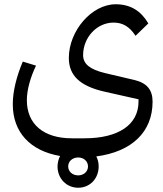

<svg xmlns="http://www.w3.org/2000/svg" viewBox="-20 -499 766 901"><path d="M347 382C402 382 443 339 443 282C443 264 439 249 432 235C599 213 696 120 696 -22C696 -78 669 -110 609 -124L473 -156C402 -173 370 -199 370 -240C370 -324 435 -393 513 -393C556 -393 588 -374 616 -331L676 -389C643 -446 594 -479 523 -479C410 -479 303 -354 303 -227C303 -145 355 -95 470 -69L630 -33V-22C630 86 536 150 377 150H317C185 150 106 84 106 -29C106 -79 124 -139 149 -191L87 -210C58 -142 40 -71 40 -10C40 122 122 209 262 233C255 247 250 264 250 282C250 339 292 382 347 382ZM347 324C320 324 300 306 300 282C300 258 320 240 347 240C373 240 393 258 393 282C393 306 373 324 347 324Z"/></svg>

Font: IBM Plex Arabic
Style: Regular
Weight: 400
Designer: Mike Abbink, Paul van der Laan, Pieter van Rosmalen, Wael Morcos, Khajak Apelian
Foundry: Bold Monday
Version: Version 1.0